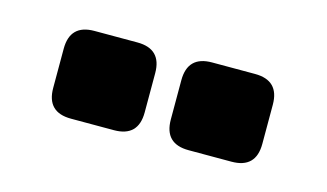

<svg xmlns="http://www.w3.org/2000/svg" viewBox="-35 -799 507 298"><g transform="rotate(15 218.0 -649.5)"><path d="M89 -720H158Q197 -720 197 -681V-618Q197 -579 158 -579H89Q50 -579 50 -618V-681Q50 -720 89 -720ZM278 -720H347Q386 -720 386 -681V-618Q386 -579 347 -579H278Q239 -579 239 -618V-681Q239 -720 278 -720Z"/></g></svg>

Font: Exo 2.0 Black
Style: Regular
Weight: 900
Designer: Natanael Gama
Version: Version 1.001;PS 001.001;hotconv 1.0.70;makeotf.lib2.5.58329